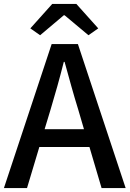

<svg xmlns="http://www.w3.org/2000/svg" viewBox="-20 -961 662 981"><path d="M306 -883H310L432 -781L482 -816L370 -941H247L135 -816L185 -781ZM208 -301 238 -400C262 -480 285 -561 306 -645H310C333 -562 355 -480 380 -400L409 -301ZM499 0H622L378 -736H244L0 0H118L181 -210H437Z"/></svg>

Font: Source Han Sans KR Medium
Style: Regular
Weight: 500
Designer: Ryoko NISHIZUKA (kana & ideographs); Paul D. Hunt (Latin, Greek & Cyrillic); Wenlong ZHANG (bopomofo); Sandoll Communica
Foundry: Adobe Systems Incorporated
Version: Version 1.001;PS 1.001;hotconv 1.0.78;makeotf.lib2.5.61930